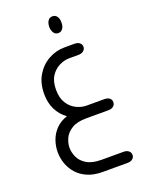

<svg xmlns="http://www.w3.org/2000/svg" viewBox="-157 -628 744 990"><g transform="rotate(-20 215.0 -132.5)"><path d="M260 -462Q244 -462 235.5 -474.5Q227 -487 226 -506V-510Q227 -530 235.5 -542Q244 -554 260 -554Q275 -554 284 -542Q293 -530 293 -510V-505Q293 -487 284 -474.5Q275 -462 260 -462ZM154 -44Q119 -70 101 -107Q83 -144 83 -191Q83 -251 108.5 -293.5Q134 -336 175.5 -359Q217 -382 264 -382H319Q336 -382 346.5 -373.5Q357 -365 357 -352Q357 -339 346.5 -330Q336 -321 319 -321H267Q241 -321 213 -307.5Q185 -294 166.5 -265.5Q148 -237 148 -191Q148 -146 166.5 -117Q185 -88 213 -74.5Q241 -61 267 -61H366Q383 -61 393.5 -53Q404 -45 404 -31Q404 -17 393.5 -8.5Q383 0 366 0H245Q194 0 164.5 18Q135 36 123 62.5Q111 89 111 114Q111 139 123 165.5Q135 192 164.5 210Q194 228 245 228H366Q383 228 393.5 236.5Q404 245 404 259Q404 272 393.5 280.5Q383 289 366 289H230Q181 289 146 273.5Q111 258 89 232.5Q67 207 56.5 176.5Q46 146 46 115Q46 80 57.5 48.5Q69 17 93 -7.5Q117 -32 154 -44Z"/></g></svg>

Font: Beiruti
Style: Regular
Weight: 400
Designer: Arlette Boutros
Foundry: Boutros
Version: Version 1.41